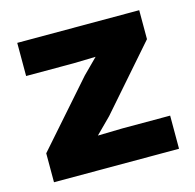

<svg xmlns="http://www.w3.org/2000/svg" viewBox="-80 -583 677 666"><g transform="rotate(-15 258.0 -250.0)"><path d="M35 0H484V-119H312L224 -117L279 -172L475 -396V-500H37V-381H208L287 -383L234 -330L35 -104Z"/></g></svg>

Font: Work Sans
Style: Bold
Weight: 700
Designer: Wei Huang
Foundry: Wei Huang
Version: Version 2.012